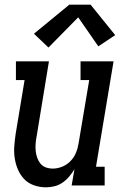

<svg xmlns="http://www.w3.org/2000/svg" viewBox="-20 -792 540 820"><path d="M177 8Q150 8 125.5 -0.5Q101 -9 84 -26.5Q67 -44 57 -67Q47 -90 43 -115.5Q39 -141 41 -167.5Q43 -194 47 -221L85 -450H48V-530H189L136 -207Q133 -192 132 -176.5Q131 -161 132.5 -146.5Q134 -132 139 -118Q144 -104 153 -93Q162 -82 176 -77Q190 -72 206 -72Q226 -72 246.5 -80.5Q267 -89 282 -105Q297 -121 305 -141Q313 -161 316 -182L361 -450H324V-530H465L390 -80H427V0H286L298 -69Q288 -53 275.5 -38Q263 -23 247 -12Q231 -1 212.5 3.5Q194 8 177 8ZM187 -589 125 -648 276 -772H367L472 -642L400 -594L314 -718Z"/></svg>

Font: Iosevka Slab Medium Oblique
Style: Regular
Weight: 500
Italic angle: -9°
Monospace: yes
Designer: Belleve Invis
Foundry: Belleve Invis
Version: Version 11.1.1; ttfautohint (v1.8.3)